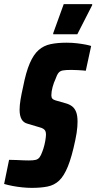

<svg xmlns="http://www.w3.org/2000/svg" viewBox="-46 -903 467 931"><path d="M108 8Q87 8 62 5.5Q37 3 14 -1.5Q-9 -6 -26 -11L-2 -128Q18 -128 36 -127Q54 -126 69 -125.5Q84 -125 94 -125Q116 -125 127.5 -128Q139 -131 146 -140.5Q153 -150 159 -167Q162 -174 164.5 -182.5Q167 -191 169.5 -200.5Q172 -210 173.5 -219.5Q175 -229 176 -237Q177 -245 177 -250Q177 -261 174 -267.5Q171 -274 164 -278.5Q157 -283 145 -286L88 -303Q68 -308 58.5 -325Q49 -342 49 -371Q49 -392 53.5 -419.5Q58 -447 66 -482Q80 -554 98.5 -596.5Q117 -639 141.5 -660.5Q166 -682 199.5 -689Q233 -696 277 -696Q304 -696 328.5 -693Q353 -690 370.5 -686.5Q388 -683 396 -680L370 -560Q365 -561 355 -561.5Q345 -562 331.5 -563Q318 -564 300 -564Q273 -564 259 -561.5Q245 -559 237.5 -549.5Q230 -540 222 -517Q219 -511 215.5 -501.5Q212 -492 209 -481Q206 -470 204.5 -460Q203 -450 203 -441Q203 -430 208 -424.5Q213 -419 224 -416L273 -402Q291 -397 303.5 -387.5Q316 -378 323 -360.5Q330 -343 330 -313Q330 -302 329 -288Q328 -274 325.5 -258Q323 -242 319 -223Q302 -142 283 -95.5Q264 -49 240.5 -27Q217 -5 184.5 1.5Q152 8 108 8ZM212 -737V-742L263 -883H401V-878L329 -737Z"/></svg>

Font: Saira ExtraCondensed Black
Style: Italic
Weight: 900
Width: 2
Italic angle: -12°
Designer: Hector Gatti with collaboration of the Omnibus-Type team
Foundry: Omnibus-Type
Version: Version 1.101